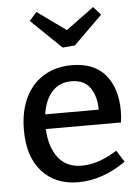

<svg xmlns="http://www.w3.org/2000/svg" viewBox="-56 -847 659 901"><g transform="rotate(-5 273.5 -396.5)"><path d="M466 -122 501 -67Q390 10 276 10Q170 10 106.5 -59.5Q43 -129 43 -256Q43 -343 73.5 -407Q104 -471 160.5 -505.5Q217 -540 293 -540Q398 -540 451 -476.5Q504 -413 504 -308Q504 -281 500 -252H146Q150 -166 189 -116Q228 -66 300 -66Q378 -66 466 -122ZM149 -321H401Q401 -385 372.5 -425Q344 -465 285 -465Q228 -465 193.5 -426.5Q159 -388 149 -321ZM285 -706 417 -803 451 -764 316 -631 258 -626 115 -764 150 -803Z"/></g></svg>

Font: Bitter Pro Medium
Style: Regular
Weight: 500
Designer: Sol Matas, and Bitter project Authors
Foundry: Sol Matas
Version: Version 1.010